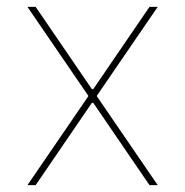

<svg xmlns="http://www.w3.org/2000/svg" viewBox="-20 -540 540 560"><path d="M60 0 238 -260 60 -520H84L248 -280H252L416 -520H440L262 -260L440 0H416L252 -240H248L84 0Z"/></svg>

Font: M PLUS 1 Code Thin
Style: Regular
Weight: 250
Designer: Coji Morishita
Foundry: UNDERFOREST DESIGN
Version: Version 1.002